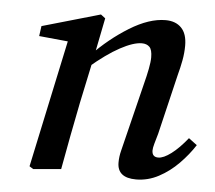

<svg xmlns="http://www.w3.org/2000/svg" viewBox="-41 -495 616 550"><g transform="rotate(5 267.0 -220.0)"><path d="M315 -33Q315 -50 319.5 -67.5Q324 -85 330 -110L368 -264Q374 -287 378 -307.5Q382 -328 382 -341Q382 -363 374 -371Q366 -379 352 -379Q328 -379 290 -358.5Q252 -338 203 -296L207 -332Q255 -382 311 -416.5Q367 -451 414 -451Q443 -451 459.5 -434Q476 -417 476 -383Q476 -362 472 -340.5Q468 -319 462 -297L421 -125Q416 -108 412.5 -95.5Q409 -83 409 -76Q409 -57 427 -57Q442 -57 464 -73.5Q486 -90 510 -120L534 -102Q516 -74 490.5 -48Q465 -22 434 -5.5Q403 11 369 11Q315 11 315 -33ZM153 0 73 7 62 0 143 -380 170 -363 57 -374 61 -403 228 -451 241 -441 218 -326 190 -194Q180 -145 171 -97Q162 -49 153 0Z"/></g></svg>

Font: Lisu Bosa SemiBold
Style: Italic
Weight: 600
Italic angle: -19°
Designer: David Morse, Annie Olsen, Victor Gaultney, Frank Grießhammer (Latin)
Foundry: SIL International
Version: Version 2.000